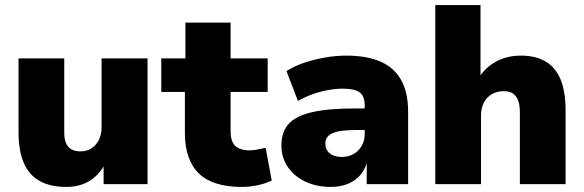

<svg xmlns="http://www.w3.org/2000/svg" viewBox="-20 -725 2300 756"><path d="M241 11Q178 11 136 -12.5Q94 -36 73.5 -84Q53 -132 53 -205V-495H233V-202Q233 -178 240 -161.5Q247 -145 261 -137Q275 -129 297 -129Q321 -129 339.5 -140.5Q358 -152 369 -173.5Q380 -195 380 -223V-495H561V0H388V-92H400Q377 -42 337 -15.5Q297 11 241 11Z M932 11Q817 11 762.5 -42.5Q708 -96 708 -202V-363H615V-495H710V-636H888V-495H1034V-363H888V-207Q888 -169 906 -151Q924 -133 964 -133Q977 -133 992 -136Q1007 -139 1026 -143L1050 -14Q1025 -2 994 4.5Q963 11 932 11Z M1283 11Q1226 11 1182 -10Q1138 -31 1113 -68Q1088 -105 1088 -152Q1088 -206 1117 -237.5Q1146 -269 1209.5 -283.5Q1273 -298 1377 -298H1434V-213H1379Q1349 -213 1326.5 -210Q1304 -207 1289.5 -200.5Q1275 -194 1268 -184Q1261 -174 1261 -160Q1261 -136 1278 -121.5Q1295 -107 1326 -107Q1351 -107 1371 -118Q1391 -129 1403.5 -149.5Q1416 -170 1416 -197V-309Q1416 -347 1396 -361.5Q1376 -376 1329 -376Q1291 -376 1245 -364.5Q1199 -353 1153 -328L1108 -445Q1137 -464 1176.5 -477.5Q1216 -491 1259.5 -498.5Q1303 -506 1343 -506Q1424 -506 1478 -482.5Q1532 -459 1559.5 -410Q1587 -361 1587 -284V0H1424V-94H1427Q1420 -62 1401 -38.5Q1382 -15 1352 -2Q1322 11 1283 11Z M1694 0V-705H1872V-409H1860Q1885 -455 1929.5 -480.5Q1974 -506 2031 -506Q2090 -506 2129 -482.5Q2168 -459 2187.5 -411.5Q2207 -364 2207 -289V0H2027V-282Q2027 -313 2019.5 -331Q2012 -349 1998.5 -357.5Q1985 -366 1964 -366Q1937 -366 1917 -354.5Q1897 -343 1885.5 -321.5Q1874 -300 1874 -271V0Z"/></svg>

Font: Nunito Sans 11pt Black
Style: Regular
Weight: 900
Version: Version 3.101;gftools[0.9.27]